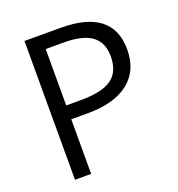

<svg xmlns="http://www.w3.org/2000/svg" viewBox="-130 -821 861 928"><g transform="rotate(-20 301.0 -357.0)"><path d="M550.8 -505.9Q550.8 -397.5 476.8 -339.1Q402.8 -280.8 265.1 -280.8H181.2V0H98.1V-713.9H283.2Q550.8 -713.9 550.8 -505.9ZM181.2 -352.1H255.9Q366.2 -352.1 415.5 -387.7Q464.8 -423.3 464.8 -502Q464.8 -572.8 418.5 -607.4Q372.1 -642.1 273.9 -642.1H181.2Z"/></g></svg>

Font: f05545470
Style: Regular
Weight: 400
Foundry: Ascender Corporation
Version: Version 1.10